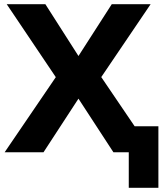

<svg xmlns="http://www.w3.org/2000/svg" viewBox="-20 -725 780 914"><path d="M593 169V0H537V-124H734V169ZM2 0 269 -392V-323L12 -705H196L364 -442H343L512 -705H697L439 -324V-392L705 0H520L342 -273H365L187 0Z"/></svg>

Font: Nunito Sans 9pt ExtraBold
Style: Regular
Weight: 800
Version: Version 3.101;gftools[0.9.27]